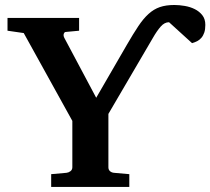

<svg xmlns="http://www.w3.org/2000/svg" viewBox="-20 -742 835 762"><path d="M794.9 -643.1Q794.9 -625.5 790.8 -613Q786.6 -600.6 779.3 -592Q772 -583.5 762.5 -578.6Q752.9 -573.7 742.2 -570.8L650.9 -653.8Q632.8 -653.8 617.7 -636.5Q602.5 -619.1 586.9 -591.8L410.2 -290V-78.1Q410.2 -68.4 416.5 -62.7Q422.9 -57.1 432.1 -56.2L493.2 -50.8V0H183.1V-50.8L244.1 -56.2Q252.4 -57.1 259.8 -62.7Q267.1 -68.4 267.1 -78.1V-262.2L74.2 -610.8L9.8 -620.1V-670.9H293.9V-620.1L241.2 -615.2Q235.8 -615.2 233.2 -607.9Q230.5 -600.6 235.8 -590.8L361.8 -354L483.9 -564.9Q508.8 -607.9 528.8 -637.9Q548.8 -668 569.6 -686.8Q590.3 -705.6 614.5 -713.9Q638.7 -722.2 671.9 -722.2Q691.4 -722.2 713.1 -718.5Q734.9 -714.8 752.9 -705.8Q771 -696.8 783 -681.6Q794.9 -666.5 794.9 -643.1Z"/></svg>

Font: Charis SIL Afr
Style: Bold
Weight: 700
Foundry: SIL International
Version: Version 5.000